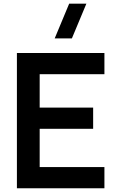

<svg xmlns="http://www.w3.org/2000/svg" viewBox="-20 -1002 626 1022"><path d="M362.6 -797.5H271.1L348.2 -982.5H439.8ZM70 0V-720H535.8V-607.2H191.2V-429.3H475.8V-316.5H191.2V-112.8H535.8V0Z"/></svg>

Font: Vela Sans GX ExtLt
Style: Regular
Weight: 200
Designer: Principal design: Mikhail Sharanda - project Manrope.
Design modification: Ravid Balaliev
Foundry: Mikhail Sharanda
Version: Version 1.001